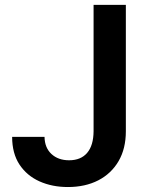

<svg xmlns="http://www.w3.org/2000/svg" viewBox="-20 -747 601 777"><path d="M358.7 -727.3H489.3V-215.9Q489.3 -145.6 459.9 -95Q430.4 -44.4 377.7 -17.2Q324.9 9.9 254.6 9.9Q191.1 9.9 139.9 -13Q88.8 -35.9 58.9 -81Q29.1 -126.1 29.1 -193.2H160.2Q160.9 -149.1 188.2 -123.8Q215.6 -98.4 259.6 -98.4Q307.2 -98.4 332.7 -128.4Q358.3 -158.4 358.7 -215.9Z"/></svg>

Font: Inter UI Semi Bold
Style: Regular
Weight: 600
Designer: Rasmus Andersson
Foundry: rsms
Version: 3.2;8d6f07862